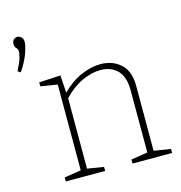

<svg xmlns="http://www.w3.org/2000/svg" viewBox="-113 -874 919 975"><g transform="rotate(-15 347.0 -386.5)"><path d="M37 -742Q37 -757 45.5 -765Q54 -773 65 -773Q76 -773 85.5 -764Q95 -755 95 -738Q95 -720 81.5 -681Q68 -642 36 -594L21 -604Q41 -642 47.5 -664.5Q54 -687 54 -697Q54 -712 45.5 -719.5Q37 -727 37 -742ZM113 0V-21L201 -35V-486L113 -500V-521L226 -527L232 -435Q281 -484 334.5 -507Q388 -530 435 -530Q501 -530 543.5 -490.5Q586 -451 584 -369V-35L672 -21V0H464V-21L551 -35V-361Q551 -433 517.5 -467Q484 -501 428 -501Q383 -501 331.5 -477.5Q280 -454 234 -405V-35L320 -21V0Z"/></g></svg>

Font: Bitter ExtraLight
Style: Regular
Weight: 200
Designer: Sol Matas, and Bitter project Authors
Foundry: Sol Matas
Version: Version 2.001